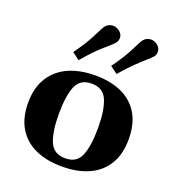

<svg xmlns="http://www.w3.org/2000/svg" viewBox="-141 -883 918 1007"><g transform="rotate(20 318.0 -379.0)"><path d="M37.1 -240.2Q37.1 -324.7 72.8 -381.3Q108.4 -438 172.1 -466.6Q235.8 -495.1 320.8 -495.1Q406.2 -495.1 468.5 -466.6Q530.8 -438 564.7 -381.3Q598.6 -324.7 598.6 -240.2Q598.6 -155.8 564 -99.1Q529.3 -42.5 466.1 -14.2Q402.8 14.2 317.4 14.2Q231.9 14.2 169.2 -14.2Q106.4 -42.5 71.8 -99.1Q37.1 -155.8 37.1 -240.2ZM208.5 -240.2Q208.5 -142.1 231.2 -87.2Q253.9 -32.2 318.8 -32.2Q383.8 -32.2 405.5 -87.2Q427.2 -142.1 427.2 -240.2Q427.2 -338.4 404.5 -393.3Q381.8 -448.2 316.9 -448.2Q252 -448.2 230.2 -393.1Q208.5 -337.9 208.5 -240.2ZM421.4 -540 380.4 -570.3Q432.1 -641.6 456.5 -691.7Q481 -741.7 490.2 -753.4Q497.1 -761.7 507.8 -766.8Q518.6 -772 530.8 -772Q547.9 -772 564 -760.7Q585.4 -745.6 585.4 -722.7Q585.4 -714.4 582.5 -706.5Q579.6 -698.7 574.2 -692.9Q567.9 -685.1 546.9 -667Q525.9 -648.9 493.7 -617.9Q461.4 -586.9 421.4 -540ZM209.5 -540 168.5 -570.3Q220.2 -641.6 244.6 -691.9Q269 -742.2 278.3 -753.4Q285.2 -761.7 295.9 -766.8Q306.6 -772 318.8 -772Q335.9 -772 352.1 -760.7Q373.5 -745.6 373.5 -723.1Q373.5 -714.8 370.6 -706.8Q367.7 -698.7 362.3 -692.9Q353 -681.2 311 -645.8Q269 -610.4 209.5 -540Z"/></g></svg>

Font: Gelasio
Style: Bold
Weight: 700
Designer: Eben Sorkin
Foundry: Eben Sorkin
Version: Version 1.008